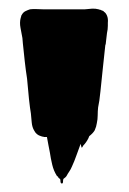

<svg xmlns="http://www.w3.org/2000/svg" viewBox="-20 -732 304 454"><path d="M223 -569Q220 -541 217.5 -516Q215 -491 212 -478Q211 -469 211 -459.5Q211 -450 209 -441Q208 -433 204 -424Q200 -417 191 -410L189 -405Q184 -395 177 -388Q174 -382 173 -383Q171 -389 171 -392Q171 -391 170.5 -390.5Q170 -390 170 -390Q165 -377 160.5 -364Q156 -351 150 -338Q147 -331 143.5 -326Q140 -321 138 -317Q136 -313 130 -309Q129 -307 129 -302.5Q129 -298 126 -298Q123 -299 123 -303Q123 -307 122 -309Q121 -309 118 -312Q118 -314 116 -315Q114 -316 114 -317Q107 -328 103.5 -342.5Q100 -357 98 -371Q96 -381 94.5 -389Q93 -397 91 -408H84Q83 -409 80 -409Q79 -409 78.5 -409.5Q78 -410 77 -410Q66 -413 61 -423Q56 -431 55 -442.5Q54 -454 53 -464Q51 -475 48.5 -498Q46 -521 44 -546Q41 -565 38.5 -587.5Q36 -610 34 -630Q34 -633 33.5 -636Q33 -639 33 -642Q31 -653 28.5 -666Q26 -679 29 -690Q30 -692 30 -693.5Q30 -695 31 -696Q34 -702 39 -705Q40 -705 40 -705.5Q40 -706 41 -706Q45 -708 51 -710Q59 -711 66.5 -710.5Q74 -710 81 -710H181Q189 -711 197.5 -711.5Q206 -712 213 -710Q214 -710 214.5 -709.5Q215 -709 216 -709Q218 -709 219 -708Q221 -707 223 -706.5Q225 -706 226 -704Q230 -702 233 -695Q236 -688 235 -678V-671Q235 -667 234.5 -662.5Q234 -658 233 -654L231 -637Q231 -635 230.5 -632.5Q230 -630 230 -628Q230 -627 229.5 -626.5Q229 -626 229 -625Z"/></svg>

Font: Rubik Wet Paint
Style: Regular
Weight: 400
Designer: Hubert and Fischer, NaN
Foundry: Hubert and Fischer, NaN
Version: Version 2.200